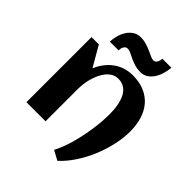

<svg xmlns="http://www.w3.org/2000/svg" viewBox="-245 -916 1176 1176"><g transform="rotate(45 343.0 -328.5)"><path d="M645.5 -323.2Q645.5 -266.1 631.6 -204.1Q617.7 -142.1 592.8 -82.5Q567.9 -22.9 533.2 29.5Q498.5 82 457 120.1L395 86.4Q408.2 62 419.9 31.7Q431.6 1.5 441.2 -32.5Q450.7 -66.4 458.3 -102.5Q465.8 -138.7 470.9 -174.1Q476.1 -209.5 478.8 -242.9Q481.4 -276.4 481.4 -305.2Q481.4 -324.2 480 -345.9Q478.5 -367.7 473.9 -389.4Q469.2 -411.1 461.4 -431.2Q453.6 -451.2 440.7 -466.3Q427.7 -481.4 409.4 -490.7Q391.1 -500 366.2 -500Q341.8 -500 322.8 -489Q303.7 -478 289.1 -460.2Q274.4 -442.4 263.9 -419.4Q253.4 -396.5 246.8 -372.3Q240.2 -348.1 237.3 -324.7Q234.4 -301.3 234.4 -282.7V0H68.8V-564H132.3L208 -432.6Q221.7 -465.3 242.2 -492.2Q262.7 -519 288.6 -538.1Q314.5 -557.1 345.9 -567.4Q377.4 -577.6 414.1 -577.6Q472.7 -577.6 516.1 -558.6Q559.6 -539.6 588.4 -505.6Q617.2 -471.7 631.3 -425Q645.5 -378.4 645.5 -323.2ZM547.4 -776.9Q545.4 -752.4 538.1 -725.6Q530.8 -698.7 516.8 -676Q502.9 -653.3 481.9 -638.4Q460.9 -623.5 432.1 -623.5Q403.3 -623.5 380.1 -630.9Q356.9 -638.2 338.1 -647.2Q319.3 -656.2 304 -663.6Q288.6 -670.9 274.9 -670.9Q266.1 -670.9 260.3 -666.3Q254.4 -661.6 250.5 -654.5Q246.6 -647.5 244.9 -639.2Q243.2 -630.9 243.2 -623.5H167.5Q168.5 -648.9 175.8 -676Q183.1 -703.1 197.3 -725.6Q211.4 -748 232.9 -762.5Q254.4 -776.9 284.2 -776.9Q310.5 -776.9 333.7 -769.5Q356.9 -762.2 376.2 -753.7Q395.5 -745.1 410.9 -737.8Q426.3 -730.5 437.5 -730.5Q445.8 -730.5 451.9 -735.1Q458 -739.7 461.7 -746.6Q465.3 -753.4 467.3 -761.7Q469.2 -770 469.2 -776.9Z"/></g></svg>

Font: Aclonica
Style: Regular
Weight: 400
Designer: Astigmatic (AOETI)
Foundry: Astigmatic (AOETI)
Version: Version 1.000